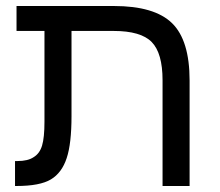

<svg xmlns="http://www.w3.org/2000/svg" viewBox="-20 -619 731 639"><path d="M128 -516H35V-599H359Q494 -599 552.5 -542Q611 -485 611 -351V0H521V-352Q521 -442 485 -479Q449 -516 358 -516H218V-232Q218 -187 214 -152Q210 -117 202 -93Q186 -44 149.5 -22Q113 0 35 0H30V-83H38Q73 -83 92 -96Q112 -108 120 -134.5Q128 -161 128 -214Z"/></svg>

Font: Noto Sans Hebrew Droid
Style: Regular
Weight: 400
Designer: Monotype Design Team
Foundry: Monotype Imaging Inc.
Version: Version 1.100